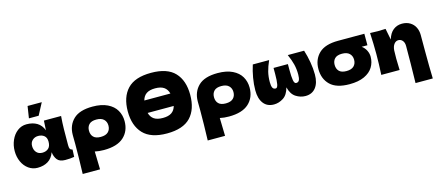

<svg xmlns="http://www.w3.org/2000/svg" viewBox="-63 -1481 5519 2418"><g transform="rotate(-15 2696.5 -272.0)"><path d="M739 -98 735 -4Q703 1 679.5 3Q656 5 617 5Q544 5 513 -35.5Q482 -76 476 -134Q449 -59 392.5 -24.5Q336 10 257 10Q192 10 140 -27Q88 -64 59 -127.5Q30 -191 30 -267Q30 -342 59 -408.5Q88 -475 140.5 -515.5Q193 -556 260 -556Q340 -556 396 -522.5Q452 -489 478 -419L485 -544H709Q702 -460 700.5 -376Q699 -292 699 -166Q699 -132 707 -118Q715 -104 739 -98ZM473 -273Q473 -326 442 -351Q411 -376 364 -376Q319 -376 288.5 -347.5Q258 -319 258 -273Q258 -222 286 -190Q314 -158 362 -158Q411 -158 442 -185.5Q473 -213 473 -273ZM437 -620H310L334 -775H519Z M1465 -275Q1465 -146 1379.5 -68Q1294 10 1121 10Q1056 10 1003 -2Q1009 160 1009 232H783Q790 15 790 -157L789 -264V-275V-277Q790 -401 870.5 -478.5Q951 -556 1121 -556Q1236 -556 1313.5 -518.5Q1391 -481 1428 -417.5Q1465 -354 1465 -275ZM1254 -274Q1254 -323 1222 -354.5Q1190 -386 1125 -386Q1060 -386 1030 -355Q1000 -324 1000 -274Q1000 -222 1030 -191Q1060 -160 1125 -160Q1190 -160 1222 -191Q1254 -222 1254 -274Z M2349 -382Q2349 -193 2251 -89.5Q2153 14 1942 14Q1733 14 1634 -90.5Q1535 -195 1535 -382Q1535 -568 1633 -672Q1731 -776 1942 -776Q2153 -776 2251 -672Q2349 -568 2349 -382ZM1772 -461H2112Q2097 -518 2056 -546Q2015 -574 1942 -574Q1869 -574 1828 -546Q1787 -518 1772 -461ZM2112 -299H1772Q1787 -243 1828 -215.5Q1869 -188 1942 -188Q2015 -188 2056 -215.5Q2097 -243 2112 -299Z M3095 -275Q3095 -146 3009.5 -68Q2924 10 2751 10Q2686 10 2633 -2Q2639 160 2639 232H2413Q2420 15 2420 -157L2419 -264V-275V-277Q2420 -401 2500.5 -478.5Q2581 -556 2751 -556Q2866 -556 2943.5 -518.5Q3021 -481 3058 -417.5Q3095 -354 3095 -275ZM2884 -274Q2884 -323 2852 -354.5Q2820 -386 2755 -386Q2690 -386 2660 -355Q2630 -324 2630 -274Q2630 -222 2660 -191Q2690 -160 2755 -160Q2820 -160 2852 -191Q2884 -222 2884 -274Z M3878 -546Q3903 -467 3917.5 -383Q3932 -299 3932 -222Q3932 -114 3884 -52Q3836 10 3749 10Q3684 10 3625 -27.5Q3566 -65 3543 -158Q3519 -65 3460.5 -27.5Q3402 10 3338 10Q3250 10 3202.5 -52Q3155 -114 3155 -222Q3155 -300 3169.5 -384Q3184 -468 3209 -546H3422Q3388 -469 3373 -408Q3358 -347 3358 -275Q3358 -227 3369.5 -203Q3381 -179 3410 -179Q3433 -179 3441.5 -225.5Q3450 -272 3450 -357V-436H3637V-359Q3637 -272 3645 -225.5Q3653 -179 3677 -179Q3706 -179 3717.5 -203Q3729 -227 3729 -275Q3729 -347 3714 -408Q3699 -469 3665 -546Z M4591 -406Q4628 -379 4648 -339Q4668 -299 4668 -257Q4668 -182 4631 -121.5Q4594 -61 4517 -25.5Q4440 10 4324 10Q4153 10 4072.5 -68.5Q3992 -147 3992 -275Q3992 -400 4072.5 -478Q4153 -556 4324 -556H4330H4666V-406ZM4457 -274Q4457 -323 4425 -354.5Q4393 -386 4328 -386Q4263 -386 4233 -355Q4203 -324 4203 -274Q4203 -222 4233 -191Q4263 -160 4328 -160Q4393 -160 4425 -191Q4457 -222 4457 -274Z M5128 211Q5134 -56 5134 -271Q5134 -315 5112.5 -341Q5091 -367 5058 -367Q5025 -367 5002 -337.5Q4979 -308 4975 -257Q4973 -181 4973 -149Q4973 -81 4977 0H4738Q4746 -144 4746 -272Q4746 -400 4738 -546Q4804 -543 4839 -543Q4876 -543 4940 -546L4969 -399Q4992 -479 5041 -517.5Q5090 -556 5155 -556Q5215 -556 5259 -529.5Q5303 -503 5325.5 -458Q5348 -413 5348 -357V-151Q5348 65 5353 211Z"/></g></svg>

Font: Dela Gothic One
Style: Regular
Weight: 400
Designer: aratakana
Foundry: aratakana
Version: Version 1.004